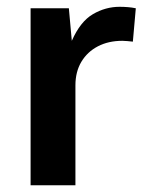

<svg xmlns="http://www.w3.org/2000/svg" viewBox="-20 -553 447 573"><path d="M71.3 0V-528.3H185.5L194.3 -431.2Q219.7 -488.8 257.3 -510.7Q294.9 -532.7 336.9 -532.7Q349.6 -532.7 361.6 -531.7Q373.5 -530.8 385.3 -528.3L376.5 -428.7Q368.2 -429.7 359.9 -430.4Q351.6 -431.2 345.2 -431.2Q303.7 -431.2 272.2 -414.8Q240.7 -398.4 222.9 -368.7Q205.1 -338.9 205.1 -298.3V0Z"/></svg>

Font: Comme SemiBold
Style: Regular
Weight: 600
Version: Version 1.000;gftools[0.9.27]